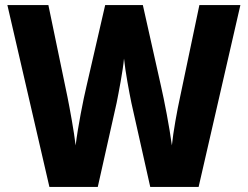

<svg xmlns="http://www.w3.org/2000/svg" viewBox="-20 -734 974 754"><path d="M924 -714H763L687 -352C676 -302 660 -215 655 -163C646 -232 625 -341 612 -397L541 -714H393L320 -397C307 -343 286 -236 277 -163C271 -216 254 -308 245 -353L170 -714H9L174 0H364L438 -330C446 -370 463 -458 467 -504C472 -453 488 -369 496 -330L570 0H760Z"/></svg>

Font: Noto Sans Thai Looped SemiCondensed ExtraBold
Style: Regular
Weight: 800
Width: 4
Designer: Sasikarn Vongin, Ben Mitchell
Foundry: The Fontpad Ltd
Version: Version 1.001